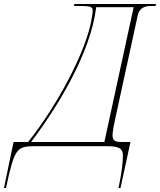

<svg xmlns="http://www.w3.org/2000/svg" viewBox="-111 -734 803 964"><path d="M-91 210H-81C-38 11 -28 0 65 0H423C475 0 506 6 506 45C506 77 502 126 484 210H494L544 -21H524C488 -21 468 -20 459 -33C450 -47 454 -75 467 -135L581 -659C589 -695 618 -704 647 -704H670L672 -714H263L260 -704H290C328 -704 346 -702 352 -692C357 -684 353 -662 350 -645C326 -483 176 -203 30 -21H-43ZM45 -21C179 -198 344 -467 372 -698H560L413 -21Z"/></svg>

Font: Noto Serif Display Thin
Style: Italic
Weight: 100
Italic angle: -12°
Designer: Monotype Design Team
Foundry: Monotype Imaging Inc.
Version: Version 2.009